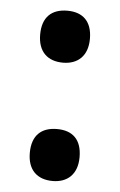

<svg xmlns="http://www.w3.org/2000/svg" viewBox="-45 -567 381 611"><g transform="rotate(5 145.5 -262.0)"><path d="M66 -451C66 -396 97 -368 146 -368C193 -368 225 -396 225 -451C225 -507 195 -534 146 -534C96 -534 66 -507 66 -451ZM66 -73C66 -18 97 10 146 10C193 10 225 -18 225 -73C225 -130 195 -156 146 -156C96 -156 66 -129 66 -73Z"/></g></svg>

Font: Noto Sans Sinhala Condensed
Style: Bold
Weight: 700
Width: 3
Designer: Jelle Bosma - Monotype Design Team
Foundry: Monotype Imaging Inc.
Version: Version 2.006